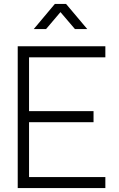

<svg xmlns="http://www.w3.org/2000/svg" viewBox="-20 -955 605 975"><path d="M287 -893.5 360.5 -807.5H423L315.5 -935H258.5L151.5 -807.5H214ZM515 0V-56H127.5V-334.5H455V-390.5H127.5V-664H515V-720H70V0Z"/></svg>

Font: Hauora Light
Style: Regular
Weight: 300
Designer: Wayne Shih
Foundry: WCYS
Version: Version 1.001;hotconv 1.0.109;makeotfexe 2.5.65596